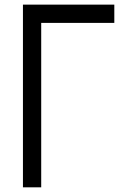

<svg xmlns="http://www.w3.org/2000/svg" viewBox="-20 -801 587 821"><path d="M78.1 0V-781.2H468.8V-703.1H156.2V0Z"/></svg>

Font: Luculent
Style: Regular
Weight: 400
Monospace: yes
Designer: Andrew Kensler
Version: Version 1.0.0-845fa02f9341